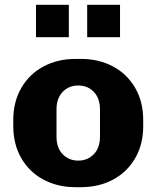

<svg xmlns="http://www.w3.org/2000/svg" viewBox="-20 -765 648 795"><path d="M35 -243V-268Q35 -344 68.5 -401.5Q102 -459 160.5 -490Q219 -521 292 -521H316Q389 -521 447.5 -490Q506 -459 539.5 -401.5Q573 -344 573 -268V-243Q573 -167 539.5 -109.5Q506 -52 447.5 -21Q389 10 316 10H292Q219 10 160.5 -21Q102 -52 68.5 -109.5Q35 -167 35 -243ZM394 -199V-312Q394 -358 368.5 -384.5Q343 -411 304 -411Q265 -411 239.5 -384.5Q214 -358 214 -312V-199Q214 -153 239.5 -126.5Q265 -100 304 -100Q343 -100 368.5 -126.5Q394 -153 394 -199ZM265 -611H129V-745H265ZM477 -611H341V-745H477Z"/></svg>

Font: Chivo ExtraBold
Style: Regular
Weight: 800
Designer: Hector Gatti
Foundry: Omnibus-Type
Version: Version 1.007